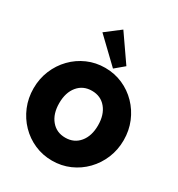

<svg xmlns="http://www.w3.org/2000/svg" viewBox="-266 -1348 1425 1535"><g transform="rotate(30 447.0 -580.5)"><path d="M447 16Q533.5 16 609 -17Q684.5 -50 741.5 -108.8Q798.5 -167.5 830.8 -245.2Q863 -323 863 -412Q863 -501 830.8 -578.8Q798.5 -656.5 741.5 -715.2Q684.5 -774 609 -807Q533.5 -840 447 -840Q360.5 -840 285 -807Q209.5 -774 152.5 -715.2Q95.5 -656.5 63.2 -578.8Q31 -501 31 -412Q31 -323 63.2 -245.2Q95.5 -167.5 152.5 -108.8Q209.5 -50 285 -17Q360.5 16 447 16ZM447 -196Q365.5 -196 316.8 -255Q268 -314 268 -412Q268 -510 316.8 -569Q365.5 -628 447 -628Q528.5 -628 577.2 -569Q626 -510 626 -412Q626 -314 577.2 -255Q528.5 -196 447 -196ZM502 -865.5 585.5 -935.5 418 -1177 284 -1074.5Z"/></g></svg>

Font: Spartan Black
Style: Regular
Weight: 900
Designer: Matt Bailey, Mirko Velimirovic
Foundry: Matt Bailey
Version: Version 1.003; ttfautohint (v1.8.3)